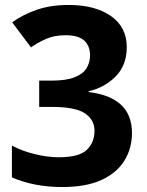

<svg xmlns="http://www.w3.org/2000/svg" viewBox="-20 -744 591 774"><path d="M231 10Q117 10 28 -29V-157Q72 -134 123 -122Q174 -110 216 -110Q299 -110 330 -140Q361 -170 361 -217Q361 -261 322.5 -287Q284 -313 189 -313H138V-419H188Q248 -419 282 -433Q316 -447 329.5 -470Q343 -493 343 -521Q343 -559 319.5 -580.5Q296 -602 244 -602Q198 -602 163 -586Q128 -570 105 -553L29 -654Q70 -684 126.5 -704Q183 -724 257 -724Q363 -724 427 -679.5Q491 -635 491 -554Q491 -481 446.5 -436Q402 -391 337 -376V-373Q512 -352 512 -208Q512 -146 481.5 -96.5Q451 -47 389 -18.5Q327 10 231 10Z"/></svg>

Font: Noto Sans Devanagari UI
Style: Bold
Weight: 700
Designer: Jelle Bosma - Monotype Design Team
Foundry: Monotype Imaging Inc.
Version: Version 2.004; ttfautohint (v1.8.4.7-5d5b)